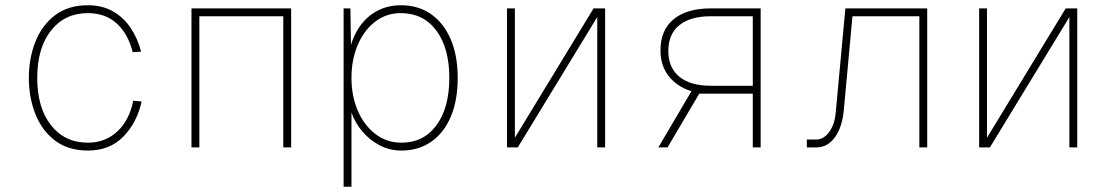

<svg xmlns="http://www.w3.org/2000/svg" viewBox="-20 -562 4240 732"><path d="M315 12Q240 12 190 -26Q140 -64 115 -127Q90 -190 90 -265Q90 -340 115 -403Q140 -466 190 -504Q240 -542 315 -542Q370 -542 411 -518.5Q452 -495 478.5 -455Q505 -415 518 -365L486 -363Q468 -434 424.5 -473Q381 -512 315 -512Q227 -512 174.5 -445.5Q122 -379 122 -265Q122 -151 174.5 -84.5Q227 -18 315 -18Q381 -18 427 -60.5Q473 -103 488 -178L520 -175Q502 -94 450 -41Q398 12 315 12Z M710 0V-530H1090V0H1060V-500H740V0Z M1290 150V-530H1316L1318 -391Q1341 -464 1391 -503Q1441 -542 1508 -542Q1575 -542 1623.5 -508Q1672 -474 1698.5 -412Q1725 -350 1725 -265Q1725 -180 1699 -118Q1673 -56 1624.5 -22Q1576 12 1510 12Q1465 12 1426.5 -8.5Q1388 -29 1360.5 -62Q1333 -95 1320 -133V150ZM1510 -18Q1595 -18 1644 -84.5Q1693 -151 1693 -265Q1693 -379 1643.5 -445.5Q1594 -512 1508 -512Q1453 -512 1410.5 -479.5Q1368 -447 1344 -391Q1320 -335 1320 -265Q1320 -195 1344.5 -139Q1369 -83 1412 -50.5Q1455 -18 1510 -18Z M1913 0V-530H1943V-37L2243 -530H2287V0H2257V-497L1954 0Z M2490 0 2616 -214Q2559 -233 2528.5 -273Q2498 -313 2498 -370Q2498 -447 2548 -488.5Q2598 -530 2690 -530H2880V0H2850V-205H2646L2525 0ZM2690 -235H2850V-500H2690Q2612 -500 2570 -466Q2528 -432 2528 -368Q2528 -304 2570 -269.5Q2612 -235 2690 -235Z M3056 0V-30H3092Q3120 -30 3141 -58.5Q3162 -87 3166 -131L3203 -530H3515V0H3485V-500H3230L3197 -142Q3191 -77 3163 -38.5Q3135 0 3092 0Z M3713 0V-530H3743V-37L4043 -530H4087V0H4057V-497L3754 0Z"/></svg>

Font: Geist Mono Thin
Style: Regular
Weight: 100
Monospace: yes
Designer: Basement.studio, Andrés Briganti, Mateo Zaragoza
Foundry: Basement.studio, Vercel, Andrés Briganti, Guido Ferreyra, Mateo Zaragoza
Version: Version 1.500; ttfautohint (v1.8.4.7-5d5b)